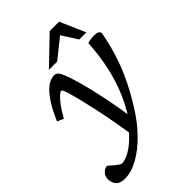

<svg xmlns="http://www.w3.org/2000/svg" viewBox="-286 -829 1167 1167"><g transform="rotate(-45 297.5 -245.0)"><path d="M62 -285.5 21 -303.5Q50.5 -372 77.8 -414Q105 -456 128.5 -477.8Q152 -499.5 171.8 -507.2Q191.5 -515 205.5 -515Q218 -515 226.5 -509Q235 -503 242.8 -488.5Q250.5 -474 260 -447.5Q270 -421.5 287.2 -360Q304.5 -298.5 325 -201.5Q345.5 -104.5 364.5 29L288 83.5Q274 -5 261 -74.8Q248 -144.5 236.5 -196.8Q225 -249 216 -285.8Q207 -322.5 200.5 -345Q192.5 -375.5 187 -391Q181.5 -406.5 178 -412Q174.5 -417.5 169.5 -417.5Q163 -417.5 146.8 -403.2Q130.5 -389 108.8 -360Q87 -331 62 -285.5ZM306 25 335 0.5Q362.5 -40 388.2 -90.2Q414 -140.5 435.8 -202.8Q457.5 -265 472.2 -340.5Q487 -416 492.5 -506Q513 -511.5 526 -513Q539 -514.5 553 -514Q572.5 -513.5 583.8 -506.5Q595 -499.5 592.5 -485.5Q583.5 -436 571.2 -390Q559 -344 543.5 -299.5Q528 -255 508.2 -211Q488.5 -167 464 -122Q439.5 -77 410.5 -30.5Q361.5 48 302.8 107.8Q244 167.5 183.5 201.2Q123 235 68 235Q26 235 8.5 213.8Q-9 192.5 -9 164.5Q-9 137 8.2 119.8Q25.5 102.5 43.5 102.5Q46.5 102.5 55.8 110.8Q65 119 77.5 129.5Q89.5 139.5 101.2 148Q113 156.5 120 156.5Q140.5 156.5 170 143.2Q199.5 130 234.5 101Q269.5 72 306 25ZM207.5 -560 378 -723.5H458.5L530 -560H469L397 -673H420L278.5 -560Z"/></g></svg>

Font: Newsreader 7pt
Style: Italic
Weight: 400
Italic angle: -17°
Designer: Hugues Gentile
Foundry: Production Type
Version: Version 1.003